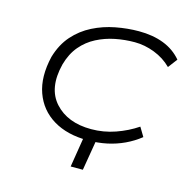

<svg xmlns="http://www.w3.org/2000/svg" viewBox="-96 -594 810 822"><g transform="rotate(15 309.0 -182.5)"><path d="M288 135 314 -26H369L342 135ZM329 8Q238 8 176 -29.5Q114 -67 89.5 -135.5Q65 -204 87 -297Q104 -355 138.5 -394Q173 -433 219.5 -456.5Q266 -480 318.5 -490Q371 -500 421 -500Q483 -500 531 -481.5Q579 -463 611 -425L580 -384Q548 -416 504 -433Q460 -450 416 -450Q372 -450 329.5 -441.5Q287 -433 249 -413.5Q211 -394 183 -361Q155 -328 141 -278Q113 -167 169.5 -104.5Q226 -42 331 -42Q386 -42 437.5 -60Q489 -78 532 -107L556 -67Q526 -43 490 -26Q454 -9 414 -0.5Q374 8 329 8Z"/></g></svg>

Font: Nunito Sans 7pt Expanded ExtraLight
Style: Italic
Weight: 250
Width: 7
Italic angle: -9°
Designer: Vernon Adams
Foundry: Vernon Adams
Version: Version 3.101;gftools[0.9.27]